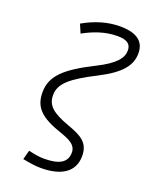

<svg xmlns="http://www.w3.org/2000/svg" viewBox="-175 -838 936 1170"><g transform="rotate(20 293.0 -253.5)"><path d="M236.8 234.4C370.1 234.4 449.2 182.6 449.2 79.6C449.2 -6.3 395.5 -35.2 307.1 -66.9C193.8 -107.4 155.3 -144 155.3 -209.5C155.3 -284.2 215.3 -335 372.6 -415C513.7 -487.3 557.1 -550.3 557.1 -626C557.1 -703.6 503.4 -742.2 396.5 -742.2C317.9 -742.2 239.7 -719.2 160.6 -674.3L184.6 -618.2C247.6 -652.8 319.8 -681.2 402.3 -681.2C464.8 -681.2 490.7 -660.6 490.7 -619.6C490.7 -572.3 457 -524.9 339.4 -466.3C157.7 -375 88.9 -308.1 88.9 -203.1C88.9 -106.9 138.2 -56.2 281.2 -8.3C345.7 14.2 382.8 34.7 382.8 82C382.8 149.4 328.1 174.3 235.4 174.3C207 174.3 178.2 169.9 134.3 159.7L118.2 219.7C171.4 230 205.1 234.4 236.8 234.4Z"/></g></svg>

Font: Cascadia Code NF Light
Style: Italic
Weight: 300
Italic angle: -10°
Monospace: yes
Designer: Aaron Bell
Foundry: Saja Typeworks
Version: Version 2404.023